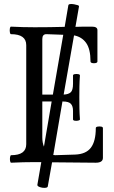

<svg xmlns="http://www.w3.org/2000/svg" viewBox="-20 -797 559 944"><path d="M35 3Q31 3 29.5 -6Q28 -15 29.5 -24.5Q31 -34 35 -34Q109 -34 109 -88V-575Q109 -629 34 -629Q30 -629 28.5 -638.5Q27 -648 28.5 -657Q30 -666 34 -666Q93 -663 150 -663Q187 -663 224 -663.5Q261 -664 298 -665L316 -771Q317 -776 325 -777Q333 -778 344 -776Q355 -774 362.5 -771.5Q370 -769 368 -763L351 -665Q371 -666 391.5 -666Q412 -666 432 -666Q459 -666 459 -649V-495Q459 -489 450.5 -487Q442 -485 433.5 -487Q425 -489 425 -495Q425 -556 403.5 -586Q382 -616 344 -623L293 -332Q317 -333 328 -343.5Q339 -354 339 -385V-426Q339 -431 347.5 -432.5Q356 -434 364.5 -432.5Q373 -431 373 -426Q371 -399 370.5 -372Q370 -345 370 -318Q370 -291 370.5 -264Q371 -237 373 -210Q373 -206 364.5 -204Q356 -202 347.5 -203.5Q339 -205 339 -210V-252Q339 -275 328.5 -286.5Q318 -298 289 -298H287L242 -35Q247 -34 252 -34L349 -37Q403 -39 427 -71Q451 -103 451 -167Q451 -173 460 -174.5Q469 -176 477.5 -174.5Q486 -173 486 -167V-21Q486 3 451 3Q397 3 343 2Q289 1 236 1L215 119Q214 129 188 126Q161 121 164 110L183 0Q167 0 153 0Q94 0 35 3ZM188 -332H240L291 -626L208 -629Q188 -629 188 -605ZM188 -122Q188 -96 196 -76L234 -298H188Z"/></svg>

Font: Junicode Two Beta Condensed
Style: Regular
Weight: 400
Width: 3
Designer: Peter S. Baker
Foundry: Briery Creek Software
Version: Version 1.053; ttfautohint (v1.8.4)